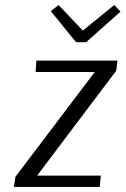

<svg xmlns="http://www.w3.org/2000/svg" viewBox="-20 -740 497 760"><path d="M181 -696 212 -720 308 -619 432 -720 457 -694 321 -573H281ZM440 -460 127 -45H379L375 0H35L41 -40L355 -455H121L124 -500H445Z"/></svg>

Font: Arsenal SC
Style: Italic
Weight: 400
Italic angle: -9.10001°
Designer: Andrij Shevchenko
Foundry: Stairsfor
Version: Version 2.001; ttfautohint (v1.8.4.7-5d5b)